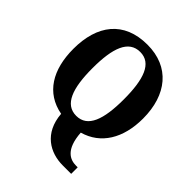

<svg xmlns="http://www.w3.org/2000/svg" viewBox="-258 -879 1271 1271"><g transform="rotate(45 377.5 -244.0)"><path d="M547 237H626V176H611C555 176 488 148 478 -1C624 -42 704 -173 704 -358C704 -580 587 -725 379 -725C158 -725 51 -580 51 -359C51 -164 132 -28 298 3C311 172 429 237 547 237ZM378 -58C271 -58 231 -169 231 -358C231 -547 271 -657 379 -657C485 -657 524 -547 524 -358C524 -169 485 -58 378 -58Z"/></g></svg>

Font: Noto Serif Devanagari SemiCondensed ExtraBold
Style: Regular
Weight: 800
Width: 4
Designer: Universal Thirst, Indian Type Foundry and the Monotype Design Team
Foundry: Monotype Imaging Inc.
Version: Version 2.004